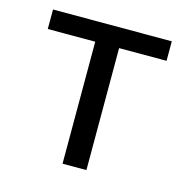

<svg xmlns="http://www.w3.org/2000/svg" viewBox="-80 -562 619 637"><g transform="rotate(15 230.0 -243.0)"><path d="M189 0V-419H26V-486H434V-419H271V0Z"/></g></svg>

Font: .
Style: 
Weight: 400
Designer: Paul D. Hunt, Dalton Maag
Foundry: Dalton Maag Ltd
Version: Version 1.200